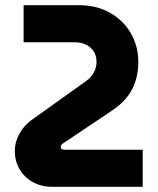

<svg xmlns="http://www.w3.org/2000/svg" viewBox="-20 -720 608 740"><path d="M182 0Q139 0 106 -18.5Q73 -37 55 -68.5Q37 -100 37 -138Q37 -172 54.5 -204Q72 -236 101 -257L311 -407Q331 -421 341.5 -440.5Q352 -460 352 -481Q352 -505 341.5 -521.5Q331 -538 312.5 -547.5Q294 -557 268 -557H71V-700H284Q353 -700 404.5 -670.5Q456 -641 484.5 -591.5Q513 -542 513 -481Q513 -421 488.5 -374.5Q464 -328 409 -292L221 -166Q219 -165 216.5 -161.5Q214 -158 214 -154Q214 -148 217.5 -145.5Q221 -143 228 -143H530V0Z"/></svg>

Font: MuseoModerno Thin
Style: Bold
Weight: 700
Version: Version 1.003